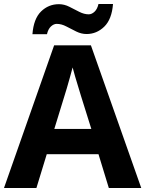

<svg xmlns="http://www.w3.org/2000/svg" viewBox="-20 -945 730 965"><path d="M527 0 475 -170H215L163 0H0L252 -717H437L690 0ZM387 -463Q382 -480 374 -506Q366 -532 358 -559Q350 -586 345 -606Q340 -586 331.5 -556.5Q323 -527 315.5 -500.5Q308 -474 304 -463L253 -297H439ZM143 -773Q149 -851 186.5 -887.5Q224 -924 276 -924Q303 -924 328.5 -911Q354 -898 378.5 -885.5Q403 -873 426 -873Q441 -873 455 -886Q469 -899 475 -925H548Q542 -848 504 -811Q466 -774 415 -774Q389 -774 363.5 -786.5Q338 -799 313.5 -812Q289 -825 265 -825Q250 -825 236 -812Q222 -799 216 -773Z"/></svg>

Font: Noto Sans Adlam Unjoined
Style: Regular
Weight: 400
Designer: Mark Jamra, Neil Patel
Foundry: JamraPatel LLC
Version: Version 3.001